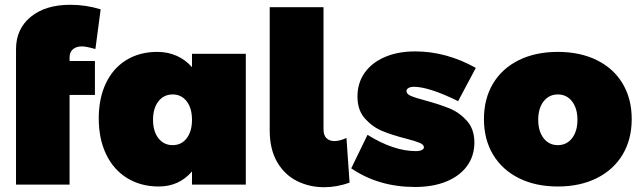

<svg xmlns="http://www.w3.org/2000/svg" viewBox="-20 -772 2677 803"><path d="M271 -532V-517H377V-375H271V0H47V-566Q47 -651 108.5 -701.5Q170 -752 274 -752Q339 -752 401 -733L379 -567Q340 -578 323 -578Q299 -578 285 -566Q271 -554 271 -532Z M1008 -547V0H783V-55Q729 8 644 8Q569 8 512 -27Q455 -62 424 -126.5Q393 -191 393 -277Q393 -361 423 -424Q453 -487 508.5 -521Q564 -555 638 -555Q682 -555 719 -538.5Q756 -522 783 -491V-547ZM783 -271Q783 -319 761 -348Q739 -377 702 -377Q665 -377 642.5 -348Q620 -319 620 -271Q620 -223 642.5 -194Q665 -165 702 -165Q739 -165 761 -194Q783 -223 783 -271Z M1379 -182Q1401 -182 1429 -195L1442 -8Q1388 11 1336 11Q1274 11 1222 -15Q1170 -41 1139 -94.5Q1108 -148 1108 -227V-742H1333V-232Q1333 -206 1345.5 -194Q1358 -182 1379 -182Z M1711 -409Q1697 -409 1688.5 -404Q1680 -399 1680 -391Q1680 -379 1698 -371Q1716 -363 1758 -352Q1817 -336 1859 -319Q1901 -302 1932.5 -267Q1964 -232 1964 -176Q1964 -120 1933.5 -78Q1903 -36 1847 -13Q1791 10 1716 10Q1563 10 1449 -68L1517 -208Q1627 -140 1719 -140Q1735 -140 1744 -144.5Q1753 -149 1753 -156Q1753 -167 1735.5 -174.5Q1718 -182 1679 -192Q1620 -207 1579 -224Q1538 -241 1506.5 -276Q1475 -311 1475 -368Q1475 -425 1505 -467.5Q1535 -510 1589.5 -533.5Q1644 -557 1716 -557Q1847 -557 1970 -488L1896 -349Q1774 -409 1711 -409Z M2622 -274Q2622 -189 2584 -125.5Q2546 -62 2476 -27Q2406 8 2313 8Q2220 8 2150 -27Q2080 -62 2042 -125.5Q2004 -189 2004 -274Q2004 -359 2042 -422.5Q2080 -486 2150 -520.5Q2220 -555 2313 -555Q2406 -555 2476 -520.5Q2546 -486 2584 -422.5Q2622 -359 2622 -274ZM2231 -271Q2231 -223 2253.5 -194Q2276 -165 2313 -165Q2350 -165 2372.5 -194Q2395 -223 2395 -271Q2395 -319 2372.5 -348Q2350 -377 2313 -377Q2276 -377 2253.5 -348Q2231 -319 2231 -271Z"/></svg>

Font: TypoPRO Montserrat Alternates
Style: Regular
Weight: 900
Designer: Julieta Ulanovsky
Foundry: Julieta Ulanovsky
Version: Version 6.001